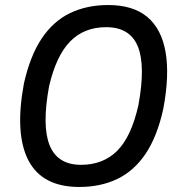

<svg xmlns="http://www.w3.org/2000/svg" viewBox="-20 -734 711 763"><path d="M295 9Q148 9 93 -96.5Q38 -202 75 -402Q100 -513 146 -581.5Q192 -650 258.5 -682Q325 -714 410 -714Q509 -714 565.5 -666.5Q622 -619 638 -527Q654 -435 629 -302Q605 -192 559 -123.5Q513 -55 446.5 -23Q380 9 295 9ZM302 -79Q390 -79 446 -135Q502 -191 530 -316Q559 -474 527.5 -550Q496 -626 402 -626Q314 -626 258.5 -569Q203 -512 175 -391Q146 -233 177.5 -156Q209 -79 302 -79Z"/></svg>

Font: Nunito Sans 7pt SemiExpanded Medium
Style: Italic
Weight: 500
Width: 6
Italic angle: -9°
Designer: Vernon Adams
Foundry: Vernon Adams
Version: Version 3.101;gftools[0.9.27]